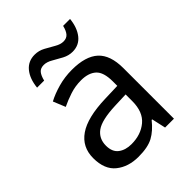

<svg xmlns="http://www.w3.org/2000/svg" viewBox="-210 -853 980 980"><g transform="rotate(-45 280.5 -362.5)"><path d="M288 -545Q386 -545 433 -502Q480 -459 480 -365V0H416L399 -76H395Q360 -32 321.5 -11Q283 10 215 10Q142 10 94 -28.5Q46 -67 46 -149Q46 -229 109 -272.5Q172 -316 303 -320L394 -323V-355Q394 -422 365 -448Q336 -474 283 -474Q241 -474 203 -461.5Q165 -449 132 -433L105 -499Q140 -518 188 -531.5Q236 -545 288 -545ZM314 -259Q214 -255 175.5 -227Q137 -199 137 -148Q137 -103 164.5 -82Q192 -61 235 -61Q303 -61 348 -98.5Q393 -136 393 -214V-262ZM98 -606Q104 -665 132.5 -699.5Q161 -734 208 -734Q238 -734 264.5 -719.5Q291 -705 315 -691Q339 -677 360 -677Q383 -677 395.5 -691.5Q408 -706 415 -735H465Q459 -677 431 -642Q403 -607 356 -607Q328 -607 301.5 -621Q275 -635 250.5 -649.5Q226 -664 204 -664Q180 -664 168 -649.5Q156 -635 149 -606Z"/></g></svg>

Font: Noto Sans Bamum
Style: Regular
Weight: 400
Designer: Monotype Design Team
Foundry: Monotype Imaging Inc.
Version: Version 2.001